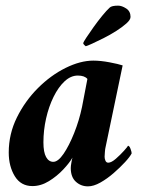

<svg xmlns="http://www.w3.org/2000/svg" viewBox="-20 -653 517 681"><path d="M284 -489Q282 -491 279 -493.5Q276 -496 275 -500Q276 -504 286.5 -520Q297 -536 312 -557Q327 -578 342.5 -597Q358 -616 369 -626Q376 -633 399 -633Q412 -633 427.5 -623Q443 -613 443 -593Q443 -583 428.5 -570Q414 -557 392 -543Q370 -529 347 -517.5Q324 -506 306.5 -498Q289 -490 284 -489ZM311 -438Q337 -438 368.5 -432Q400 -426 415 -421L354 -129Q353 -126 352 -113.5Q351 -101 351 -97Q351 -90 354 -83Q357 -76 364 -76Q375 -76 391 -90Q407 -104 420 -118.5Q433 -133 434 -136Q439 -136 443 -125Q447 -114 447 -109Q441 -97 423.5 -78Q406 -59 383 -39Q360 -19 336 -5.5Q312 8 292 8Q267 8 249 -8.5Q231 -25 231 -57Q231 -60 231.5 -65Q232 -70 233 -75Q234 -81 235 -86Q236 -91 237 -94Q227 -76 204.5 -52Q182 -28 153.5 -10.5Q125 7 95 7Q54 7 32.5 -28Q11 -63 11 -112Q11 -178 40 -236.5Q69 -295 114.5 -340.5Q160 -386 212.5 -412Q265 -438 311 -438ZM256 -385Q231 -385 209 -364.5Q187 -344 170 -309.5Q153 -275 143.5 -233Q134 -191 134 -148Q134 -113 143.5 -96Q153 -79 169 -79Q186 -79 205.5 -107.5Q225 -136 243 -181Q261 -226 271 -274L290 -373Q280 -385 256 -385Z"/></svg>

Font: Amiri
Style: Bold Italic
Weight: 700
Italic angle: 10°
Designer: Khaled Hosny
Version: Version 0.113